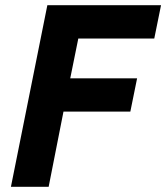

<svg xmlns="http://www.w3.org/2000/svg" viewBox="-20 -718 639 738"><path d="M167 0 224 -289H481L507 -417H250L281 -570H573L599 -698H162L22 0Z"/></svg>

Font: LVC Sans
Style: Bold Italic
Weight: 700
Italic angle: -11.31°
Designer: Mike Abbink, Paul van der Laan, Pieter van Rosmalen
Foundry: Bold Monday
Version: Version 3.0